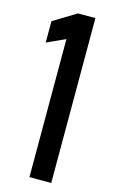

<svg xmlns="http://www.w3.org/2000/svg" viewBox="-110 -731 454 774"><g transform="rotate(15 117.5 -344.0)"><path d="M97 0V-576L20 -541V-630L115 -688H188V0Z"/></g></svg>

Font: Saira Ultra Condensed SemiBold
Style: Regular
Weight: 600
Width: 1
Designer: Hector Gatti with collaboration of the Omnibus-Type team
Foundry: Omnibus-Type
Version: Version 1.001; ttfautohint (v1.8)